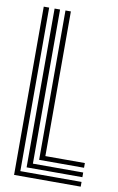

<svg xmlns="http://www.w3.org/2000/svg" viewBox="-90 -850 554 899"><g transform="rotate(10 187.0 -400.0)"><path d="M43.2 0V-800H69V-22.5H360V0ZM94.8 -45V-800H120.8V-67.2H360V-45ZM146.5 -89.8V-800H172.2V-112.2H360V-89.8Z"/></g></svg>

Font: Big Shoulders Inline Display ExtraBold
Style: Regular
Weight: 800
Designer: Patric King
Foundry: XO Type Co
Version: Version 1.000